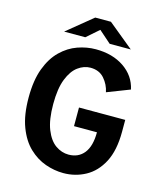

<svg xmlns="http://www.w3.org/2000/svg" viewBox="-128 -969 907 1075"><g transform="rotate(15 325.0 -432.0)"><path d="M341 11Q288.5 11 236.2 -7.5Q184 -26 140.5 -67.5Q97 -109 70.8 -178Q44.5 -247 44.5 -348Q44.5 -448 70.2 -516.8Q96 -585.5 139 -627.2Q182 -669 234.2 -687.5Q286.5 -706 339 -706Q436.5 -706 503.2 -660.5Q570 -615 586.5 -539L455 -488Q446.5 -531 417 -564.8Q387.5 -598.5 336.5 -598.5Q299 -598.5 264.8 -573.5Q230.5 -548.5 208.8 -493.5Q187 -438.5 187 -348Q187 -257 209.2 -201.5Q231.5 -146 267 -121.2Q302.5 -96.5 342.5 -96.5Q399.5 -96.5 432 -137.2Q464.5 -178 464.5 -258.5H331.5V-366.5H599.5V-297.5Q599.5 -189.5 563.8 -121.2Q528 -53 469 -21Q410 11 341 11ZM141 -755.5 289 -876.5H380L527.5 -755.5H405L334.5 -817.5L263.5 -755.5Z"/></g></svg>

Font: Trispace SemiBold
Style: Regular
Weight: 600
Designer: Tyler Finck
Foundry: Etcetera Type Company
Version: Version 1.210; ttfautohint (v1.8.3)